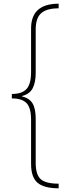

<svg xmlns="http://www.w3.org/2000/svg" viewBox="-20 -852 396 1038"><path d="M44 -344Q99 -344 123.5 -371Q148 -398 148 -462V-698Q148 -832 297 -832V-807Q233 -807 203 -781Q173 -755 173 -692V-458Q173 -406 156.5 -374.5Q140 -343 99 -333V-331Q139 -321 156 -293Q173 -265 173 -209V28Q173 93 200.5 117Q228 141 297 141V166Q219 166 183.5 136.5Q148 107 148 34V-205Q148 -269 123.5 -294.5Q99 -320 44 -320Z"/></svg>

Font: Noto Sans Devanagari UI SemiCondensed Thin
Style: Regular
Weight: 100
Width: 4
Designer: Jelle Bosma - Monotype Design Team
Foundry: Monotype Imaging Inc.
Version: Version 2.004